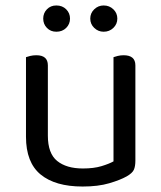

<svg xmlns="http://www.w3.org/2000/svg" viewBox="-20 -669 590 702"><path d="M75 -460Q80 -462 90.5 -464.5Q101 -467 113 -467Q155 -467 155 -430V-173Q155 -108 189 -80.5Q223 -53 283 -53Q323 -53 351 -61.5Q379 -70 395 -79V-460Q400 -462 410.5 -464.5Q421 -467 432 -467Q475 -467 475 -430V-82Q475 -61 469.5 -48.5Q464 -36 443 -24Q420 -11 379.5 1Q339 13 282 13Q182 13 128.5 -31Q75 -75 75 -169ZM236 -601Q236 -581 222 -567Q208 -553 186 -553Q165 -553 151.5 -567Q138 -581 138 -601Q138 -621 151.5 -635Q165 -649 186 -649Q208 -649 222 -635Q236 -621 236 -601ZM409 -601Q409 -581 394.5 -567Q380 -553 359 -553Q339 -553 324.5 -567Q310 -581 310 -601Q310 -621 324.5 -635Q339 -649 359 -649Q380 -649 394.5 -635Q409 -621 409 -601Z"/></svg>

Font: Baloo Chettan 2
Style: Regular
Weight: 400
Designer: Maithili Shingre, Unnati Kotecha and Ek Type
Foundry: Ek Type
Version: Version 1.640;hotconv 1.0.111;makeotfexe 2.5.65597; ttfautoh